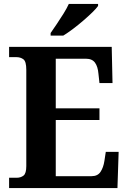

<svg xmlns="http://www.w3.org/2000/svg" viewBox="-20 -951 650 971"><path d="M26 0V-52H64Q85 -52 99 -63Q113 -74 113 -111V-598Q113 -640 98.5 -651Q84 -662 63 -662H26V-714H545L549 -531H483L478 -577Q475 -614 460.5 -634Q446 -654 415 -654H262V-403H483V-344H262V-60H443Q474 -60 488.5 -82Q503 -104 508 -137L515 -183H580L574 0ZM236 -784Q250 -804 267.5 -830Q285 -856 301.5 -882.5Q318 -909 328 -931H476V-921Q467 -908 447 -888.5Q427 -869 401.5 -847Q376 -825 349.5 -805Q323 -785 300 -771H236Z"/></svg>

Font: Noto Serif Thai SemiCondensed
Style: Bold
Weight: 700
Width: 4
Designer: Monotype Design Team
Foundry: Monotype Imaging Inc.
Version: Version 2.002; ttfautohint (v1.8.4.7-5d5b)